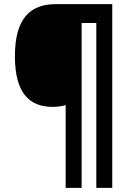

<svg xmlns="http://www.w3.org/2000/svg" viewBox="-20 -831 641 927"><path d="M522 76V-811H249C126 -811 52 -742 52 -560C52 -384 120 -315 234 -315C258 -315 280 -318 297 -324V76H374V-720H445V76Z"/></svg>

Font: Noto Sans Tamil UI SemiCondensed
Style: Bold
Weight: 700
Width: 4
Designer: Jelle Bosma - Monotype Design Team
Foundry: Monotype Imaging Inc.
Version: Version 2.004